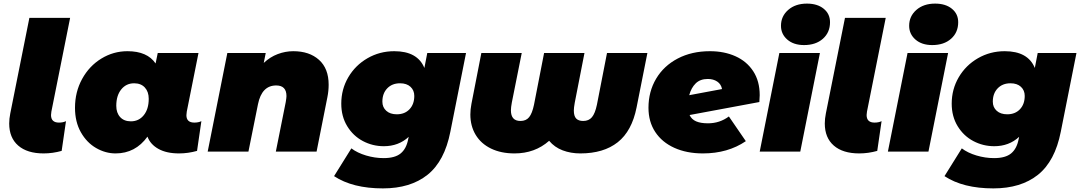

<svg xmlns="http://www.w3.org/2000/svg" viewBox="-20 -841 5991 1065"><path d="M31 -156Q31 -182 37 -212L143 -742H369L265 -222Q263 -208 263 -203Q263 -161 307 -161Q330 -161 346 -169L322 -4Q272 10 222 10Q131 10 81 -33.5Q31 -77 31 -156Z M1097 -169 1073 -4Q1023 10 973 10Q904 10 859 -15Q814 -40 798 -83Q731 10 621 10Q565 10 513 -20Q461 -50 428.5 -107.5Q396 -165 396 -243Q396 -331 435.5 -403Q475 -475 542 -516Q609 -557 687 -557Q797 -557 843 -489L855 -547H1081L1016 -222Q1014 -206 1014 -202Q1014 -161 1058 -161Q1081 -161 1097 -169ZM805 -293Q805 -332 783.5 -355.5Q762 -379 724 -379Q680 -379 652.5 -345Q625 -311 625 -254Q625 -215 646.5 -191.5Q668 -168 706 -168Q750 -168 777.5 -202Q805 -236 805 -293Z M1803 -371Q1803 -337 1796 -302L1736 0H1510L1565 -275Q1569 -299 1569 -308Q1569 -367 1512 -367Q1432 -367 1411 -263L1358 0H1132L1241 -547H1454L1443 -492Q1478 -525 1520.5 -541Q1563 -557 1607 -557Q1696 -557 1749.5 -509Q1803 -461 1803 -371Z M2565 -547 2478 -110Q2446 53 2351.5 128.5Q2257 204 2104 204Q1936 204 1833 136L1929 -18Q1962 7 2010.5 21.5Q2059 36 2108 36Q2171 36 2202.5 10Q2234 -16 2244 -68L2247 -82Q2191 -30 2109 -30Q2047 -30 1993 -58.5Q1939 -87 1906 -141Q1873 -195 1873 -266Q1873 -346 1912 -412.5Q1951 -479 2018.5 -518Q2086 -557 2167 -557Q2296 -557 2334 -464L2350 -547ZM2181 -207Q2225 -207 2251.5 -235Q2278 -263 2278 -309Q2278 -340 2257 -359.5Q2236 -379 2199 -379Q2155 -379 2128 -351Q2101 -323 2101 -277Q2101 -246 2122.5 -226.5Q2144 -207 2181 -207Z M3571 -547 3511 -245Q3485 -114 3406.5 -52Q3328 10 3199 10Q3146 10 3101 -7Q3056 -24 3026 -60Q2947 10 2834 10Q2759 10 2703.5 -17Q2648 -44 2618.5 -93Q2589 -142 2589 -206Q2589 -234 2595 -265L2650 -547H2874L2819 -272Q2814 -245 2814 -229Q2814 -170 2867 -170Q2898 -170 2915 -191Q2932 -212 2942 -260L2998 -547H3222L3168 -271Q3163 -243 3163 -228Q3163 -197 3176 -183.5Q3189 -170 3215 -170Q3246 -170 3263.5 -191Q3281 -212 3291 -260L3347 -547Z M4194 -313Q4194 -301 4192 -275L3805 -203Q3816 -179 3841 -168Q3866 -157 3907 -157Q3972 -157 4023 -195L4117 -58Q4017 10 3879 10Q3789 10 3720.5 -21Q3652 -52 3614.5 -109Q3577 -166 3577 -243Q3577 -333 3619.5 -404.5Q3662 -476 3739.5 -516.5Q3817 -557 3918 -557Q3997 -557 4059.5 -529Q4122 -501 4158 -446Q4194 -391 4194 -313ZM3803 -313 3985 -347Q3980 -374 3958.5 -388.5Q3937 -403 3906 -403Q3864 -403 3839 -378.5Q3814 -354 3803 -313Z M4303 -547H4528L4419 0H4194ZM4312 -698Q4312 -751 4352 -786Q4392 -821 4456 -821Q4514 -821 4549 -792.5Q4584 -764 4584 -718Q4584 -661 4544.5 -626Q4505 -591 4440 -591Q4382 -591 4347 -621.5Q4312 -652 4312 -698Z M4555 -156Q4555 -182 4561 -212L4667 -742H4893L4789 -222Q4787 -208 4787 -203Q4787 -161 4831 -161Q4854 -161 4870 -169L4846 -4Q4796 10 4746 10Q4655 10 4605 -33.5Q4555 -77 4555 -156Z M5014 -547H5239L5130 0H4905ZM5023 -698Q5023 -751 5063 -786Q5103 -821 5167 -821Q5225 -821 5260 -792.5Q5295 -764 5295 -718Q5295 -661 5255.5 -626Q5216 -591 5151 -591Q5093 -591 5058 -621.5Q5023 -652 5023 -698Z M5951 -547 5864 -110Q5832 53 5737.5 128.5Q5643 204 5490 204Q5322 204 5219 136L5315 -18Q5348 7 5396.5 21.5Q5445 36 5494 36Q5557 36 5588.5 10Q5620 -16 5630 -68L5633 -82Q5577 -30 5495 -30Q5433 -30 5379 -58.5Q5325 -87 5292 -141Q5259 -195 5259 -266Q5259 -346 5298 -412.5Q5337 -479 5404.5 -518Q5472 -557 5553 -557Q5682 -557 5720 -464L5736 -547ZM5567 -207Q5611 -207 5637.5 -235Q5664 -263 5664 -309Q5664 -340 5643 -359.5Q5622 -379 5585 -379Q5541 -379 5514 -351Q5487 -323 5487 -277Q5487 -246 5508.5 -226.5Q5530 -207 5567 -207Z"/></svg>

Font: Montserrat Alternates Black
Style: Italic
Weight: 900
Italic angle: -11.3°
Designer: Julieta Ulanovsky
Foundry: Julieta Ulanovsky
Version: Version 7.200